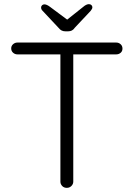

<svg xmlns="http://www.w3.org/2000/svg" viewBox="-20 -905 644 925"><path d="M302 0Q288 0 279.5 -9Q271 -18 271 -30V-667H333V-30Q333 -18 324 -9Q315 0 302 0ZM64 -643Q52 -643 43 -651Q34 -659 34 -672Q34 -684 43 -692Q52 -700 64 -700H540Q552 -700 561 -692Q570 -684 570 -671Q570 -658 561 -650.5Q552 -643 540 -643ZM293 -802 381 -872Q389 -879 396 -882Q403 -885 408 -885Q416 -885 420.5 -880.5Q425 -876 425 -870Q425 -866 423 -862Q421 -858 417 -853L340 -771Q334 -762 326 -758Q318 -754 307 -754H296Q285 -754 277 -758Q269 -762 262 -771L186 -852Q181 -857 179.5 -861Q178 -865 178 -869Q178 -875 182.5 -879.5Q187 -884 194 -884Q205 -884 221 -872L311 -805Z"/></svg>

Font: zvoove
Style: Regular
Weight: 400
Designer: Vernon Adams (Nunito) & Andrew Paglinawan (Quicksand)
Foundry: zvoove
Version: Version 3.006